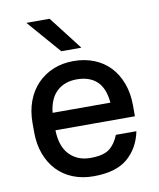

<svg xmlns="http://www.w3.org/2000/svg" viewBox="-81 -775 703 847"><g transform="rotate(-10 270.0 -351.0)"><path d="M270 8Q220 8 178.5 -8.5Q137 -25 107.5 -56Q78 -87 61.5 -131Q45 -175 45 -231V-269Q45 -324 61.5 -368Q78 -412 108 -443Q138 -474 179 -491Q220 -508 270 -508Q320 -508 361.5 -491.5Q403 -475 432.5 -444Q462 -413 478.5 -368.5Q495 -324 495 -269V-221H139Q141 -148 177 -111Q213 -74 270 -74Q329 -74 356 -95Q383 -116 398 -155H490Q475 -81 423 -36.5Q371 8 270 8ZM270 -426Q216 -426 181.5 -394.5Q147 -363 140 -299H399Q393 -365 360 -395.5Q327 -426 270 -426ZM95 -710H199L315 -560H225Z"/></g></svg>

Font: Retni Sans Medium
Style: Regular
Weight: 500
Designer: Vitaly Kuzmin
Foundry: ParaType Ltd.
Version: Version 1.00;March 2, 2019;FontCreator 11.5.0.2425 64-bit; t